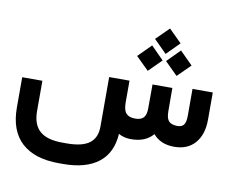

<svg xmlns="http://www.w3.org/2000/svg" viewBox="-94 -822 1398 1162"><g transform="rotate(10 605.0 -241.0)"><path d="M780.8 -623 859.4 -700.7 937.5 -623 859.4 -544.4ZM869.6 -502.4 947.8 -581.1 1026.4 -502.4 947.8 -424.8ZM691.9 -502.4 770.5 -581.1 848.6 -502.4 770.5 -424.8ZM672.4 -213.4Q672.4 -166 689.9 -146.5Q707.5 -127 745.6 -127Q780.8 -127 796.9 -144.3Q813 -161.6 813 -201.7L813.5 -329.1V-348.6H833H916H935.5V-329.1L936 -202.6Q936.5 -161.6 952.6 -144.5Q968.8 -127.4 1004.9 -127.4Q1032.2 -127.4 1044.4 -143.6Q1056.6 -159.7 1056.6 -200.7V-344.7V-364.3H1076.2H1161.6H1181.2V-344.7V-196.8Q1181.2 -105.5 1135.3 -52.7Q1089.4 0 1007.8 0Q923.3 0 877.4 -54.7Q831.1 0 742.7 0Q728.5 0 715.3 -2Q702.1 -3.9 689.5 -8.3Q676.8 -12.7 665.5 -19Q658.2 99.1 580.6 159.2Q502.9 219.2 363.3 219.2H338.4Q187.5 219.2 108.4 146.2Q29.3 73.2 29.3 -68.8V-235.4V-254.9H48.8H133.8H153.3V-235.4V-69.3Q153.3 13.7 198 53.2Q242.7 92.8 338.4 92.8H363.3Q459.5 92.8 503.4 59.3Q547.4 25.9 547.4 -42.5V-327.6V-347.2H566.9H652.8H672.4V-327.6Z"/></g></svg>

Font: Shabnam FD
Style: Bold-FD
Weight: 700
Foundry: DejaVu fonts team - Redesigned by Saber Rastikerdar - Based on Vazir font
Version: Version 5.0.1